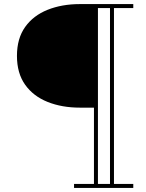

<svg xmlns="http://www.w3.org/2000/svg" viewBox="-20 -770 716 940"><path d="M371 -243Q283 -243 213 -271Q143 -299 103 -355.2Q63 -411.5 63 -496.5Q63 -581.5 103 -637.8Q143 -694 213 -722Q283 -750 371 -750H632.5V-730.5H451V-243ZM342.5 150V130.5H632.5V150ZM440 150V-750H459.5V150ZM518.5 150V-750H538V150Z"/></svg>

Font: Bodoni Moda 11pt ExtraBold
Style: Regular
Weight: 800
Designer: Owen Earl
Foundry: indestructible type
Version: Version 2.004